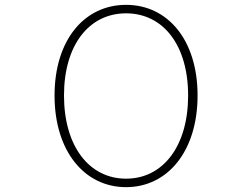

<svg xmlns="http://www.w3.org/2000/svg" viewBox="-20 -759 1040 792"><path d="M500 13C672 13 795 -136 795 -365C795 -594 672 -739 500 -739C328 -739 205 -594 205 -365C205 -136 328 13 500 13ZM500 -22C347 -22 244 -157 244 -365C244 -573 347 -704 500 -704C653 -704 756 -573 756 -365C756 -157 653 -22 500 -22Z"/></svg>

Font: Harano Aji Gothic TW ExtraLight
Style: Regular
Weight: 250
Foundry: Masamichi Hosoda
Version: HaranoAjiGothicTW-ExtraLight version 20230610;ttx 4.39.4